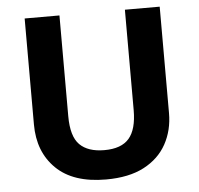

<svg xmlns="http://www.w3.org/2000/svg" viewBox="-52 -767 860 830"><g transform="rotate(-5 378.0 -352.0)"><path d="M671 -252Q671 -178 638.5 -118.5Q606 -59 540.5 -24.5Q475 10 375 10Q233 10 159 -62.5Q85 -135 85 -254V-714H236V-277Q236 -189 272 -153Q308 -117 379 -117Q453 -117 486.5 -156Q520 -195 520 -278V-714H671Z"/></g></svg>

Font: Noto Sans Lisu
Style: Regular
Weight: 400
Designer: Monotype Design Team. David Williams.
Foundry: Monotype Imaging Inc.
Version: Version 2.102